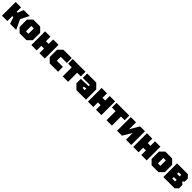

<svg xmlns="http://www.w3.org/2000/svg" viewBox="828 -3052 5544 5544"><g transform="rotate(45 3600.0 -280.0)"><path d="M40 0V-560H260V-381H299L369 -560H614L480 -301L620 0H372L304 -201H260V0Z M630 -130V-430L760 -560H1040L1170 -430V-130L1040 0H760ZM850 -170H950V-390H850Z M1240 0V-560H1460V-376H1570V-560H1790V0H1570V-188H1460V0Z M1860 -130V-430L1990 -560H2330V-360H2080V-200H2330V0H1990Z M2740 0V-370H2890V-560H2370V-370H2520V0Z M2940 -140V-320L3250 -330V-380H2960V-560H3330L3470 -420V0H3080ZM3160 -220V-170H3250V-240Z M3550 0V-560H3770V-376H3880V-560H4100V0H3880V-188H3770V0Z M4530 0V-370H4680V-560H4160V-370H4310V0Z M5320 0H5105V-275L4940 0H4740V-560H4955V-275L5120 -560H5320Z M5400 0V-560H5620V-376H5730V-560H5950V0H5730V-188H5620V0Z M6020 -130V-430L6150 -560H6430L6560 -430V-130L6430 0H6150ZM6240 -170H6340V-390H6240Z M6630 -560V0H7090L7180 -90V-230L7104 -296L7160 -342V-470L7070 -560ZM6845 -345V-410H6950V-345ZM6845 -150V-215H6960V-150Z"/></g></svg>

Font: Tektur Black
Style: Regular
Weight: 900
Designer: Adam Jagosz
Foundry: Adam Jagosz
Version: Version 1.005;gftools[0.9.30]